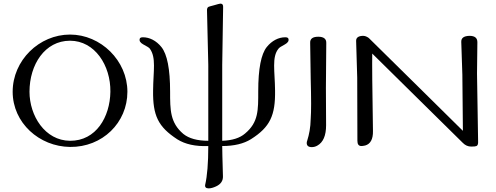

<svg xmlns="http://www.w3.org/2000/svg" viewBox="-20 -806 2742 1061"><path d="M684 -299C684 -471 537 -615 367 -615C196 -615 50 -472 50 -299C50 -127 197 4 367 6C546 8 684 -128 684 -299ZM590 -299C588 -160 511 -27 367 -28C228 -29 143 -167 143 -299C143 -449 228 -581 367 -581C504 -581 592 -444 590 -299Z M1574 -591C1573 -597 1567 -600 1556 -600C1520 -600 1483 -582 1454 -546C1423 -507 1407 -426 1407 -302C1407 -199 1409 -130 1334 -68C1305 -43 1263 -30 1208 -28V-447L1213 -766C1214 -779 1209 -786 1198 -786C1195 -786 1183 -783 1163 -777C1144 -772 1133 -769 1132 -768C1126 -765 1123 -757 1124 -745L1131 -447V-28C1070 -28 1024 -41 993 -66C920 -128 920 -198 920 -300C920 -424 904 -506 872 -546C843 -582 806 -600 770 -600C759 -600 753 -597 752 -591C749 -580 755 -570 771 -561C792 -550 805 -542 808 -537C844 -487 827 -415 826 -306C824 -167 854 -105 960 -36C1003 -9 1060 4 1131 1C1131 96 1125 167 1114 214C1111 228 1118 235 1133 235C1145 235 1159 231 1174 224C1200 212 1213 193 1212 168C1209 72 1208 16 1208 1C1274 1 1327 -12 1367 -37C1473 -104 1502 -169 1500 -306C1499 -412 1481 -491 1519 -537C1522 -542 1534 -550 1555 -561C1571 -570 1577 -580 1574 -591Z M1783 -568C1784 -591 1769 -603 1739 -603C1708 -603 1693 -592 1694 -569L1697 -369C1700 -259 1700 -191 1697 -150C1696 -99 1688 -62 1678 -30C1676 -25 1675 -20 1675 -16C1675 -1 1684 7 1703 7C1714 7 1724 4 1733 -1C1766 -19 1782 -57 1782 -114C1781 -245 1781 -314 1781 -321C1781 -366 1782 -449 1783 -568Z M2616 -399 2618 -573C2618 -596 2604 -608 2574 -608C2543 -607 2528 -596 2529 -574L2535 -393L2538 -83L2295 -323L2019 -595C2015 -599 2000 -608 1988 -608C1961 -608 1947 -598 1948 -579L1954 -376L1955 -28C1955 -9 1962 1 1977 1C1982 1 1989 0 1998 -2C2027 -10 2042 -37 2041 -82C2037 -316 2036 -461 2037 -510L2257 -293L2538 -16C2551 -3 2566 4 2584 4C2599 4 2609 3 2613 1C2620 -2 2623 -11 2622 -26Z"/></svg>

Font: GFS Ignacio
Style: Regular
Weight: 400
Designer: George D. Matthiopoulos
Foundry: George D. Matthiopoulos
Version: Version 1.000